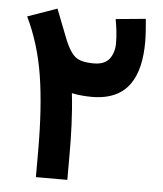

<svg xmlns="http://www.w3.org/2000/svg" viewBox="-50 -711 642 755"><g transform="rotate(5 271.5 -333.5)"><path d="M377.9 -646.5C383.3 -616.7 387.7 -585.9 387.7 -551.3C387.7 -527.3 381.3 -506.8 369.1 -490.2C356.4 -473.6 335.9 -465.3 307.1 -465.3C272.9 -465.3 248.5 -471.2 233.9 -483.4C219.2 -495.6 206.1 -516.6 193.8 -546.4C174.8 -593.3 165.5 -620.1 146.5 -667.5L30.3 -626.5C63.5 -558.1 86.9 -481.9 100.1 -398.4C113.3 -314.9 119.6 -215.8 119.6 -101.1V0H243.7V-99.6C243.7 -174.3 241.7 -254.9 231.9 -341.3C259.3 -335 291.5 -333.5 311 -333.5C455.6 -333.5 501.5 -431.6 501.5 -567.9C501.5 -596.7 498.5 -628.4 496.1 -657.7Z"/></g></svg>

Font: Vazirmatn
Style: Bold
Weight: 700
Designer: Saber Rastikerdar
Foundry: Saber Rastikerdar
Version: Version 33.003